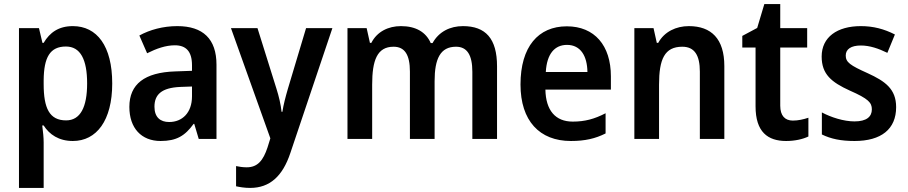

<svg xmlns="http://www.w3.org/2000/svg" viewBox="-20 -681 4449 941"><path d="M337 -553C268 -553 224 -522 194 -471H188L171 -543H73V240H194V17C194 -6 191 -37 187 -66H194C222 -22 268 10 337 10C453 10 530 -90 530 -272C530 -456 455 -553 337 -553ZM303 -453C374 -453 407 -390 407 -272C407 -156 374 -91 304 -91C222 -91 194 -151 194 -269V-288C195 -400 225 -453 303 -453Z M849 -553C779 -553 714 -535 663 -507L701 -420C747 -443 792 -459 837 -459C891 -459 921 -430 921 -361V-334L838 -331C689 -326 614 -269 614 -157C614 -53 673 10 767 10C846 10 887 -16 929 -74H932L954 0H1041V-364C1041 -490 975 -553 849 -553ZM864 -255 921 -257V-209C921 -128 873 -83 809 -83C766 -83 737 -106 737 -158C737 -217 771 -251 864 -255Z M1112 -543 1305 -3 1291 42C1270 105 1243 139 1189 139C1170 139 1151 136 1137 133V232C1156 236 1178 240 1206 240C1302 240 1365 183 1403 69L1609 -543H1480L1391 -246C1379 -205 1369 -166 1364 -133H1360C1356 -170 1347 -208 1335 -246L1242 -543Z M2249 -553C2186 -553 2131 -526 2100 -470H2091C2068 -523 2019 -553 1945 -553C1883 -553 1828 -526 1800 -471H1793L1777 -543H1683V0H1804V-266C1804 -385 1828 -452 1909 -452C1964 -452 1989 -412 1989 -330V0H2110V-283C2110 -393 2138 -452 2215 -452C2269 -452 2295 -412 2295 -329V0H2416V-356C2416 -492 2360 -553 2249 -553Z M2758 -552C2618 -552 2531 -452 2531 -267C2531 -89 2624 10 2778 10C2848 10 2898 -2 2948 -27V-126C2894 -98 2847 -85 2787 -85C2702 -85 2655 -140 2653 -242H2974V-307C2974 -458 2894 -552 2758 -552ZM2759 -461C2826 -461 2858 -406 2859 -328H2655C2660 -418 2699 -461 2759 -461Z M3356 -553C3294 -553 3236 -526 3206 -471H3199L3183 -543H3089V0H3210V-266C3210 -391 3237 -452 3324 -452C3384 -452 3410 -410 3410 -330V0H3530V-357C3530 -491 3466 -553 3356 -553Z M3866 -90C3827 -90 3804 -114 3804 -163V-448H3936V-543H3804V-661H3726L3691 -544L3618 -505V-448H3683V-160C3683 -34 3743 10 3833 10C3876 10 3915 1 3942 -12V-104C3918 -96 3892 -90 3866 -90Z M4372 -156C4372 -245 4318 -283 4233 -322C4146 -361 4125 -376 4125 -409C4125 -440 4151 -458 4199 -458C4243 -458 4286 -443 4329 -422L4366 -512C4313 -539 4260 -553 4199 -553C4083 -553 4007 -499 4007 -404C4007 -317 4055 -278 4145 -237C4236 -197 4253 -178 4253 -145C4253 -109 4227 -86 4168 -86C4115 -86 4053 -106 4008 -130V-22C4053 0 4102 10 4168 10C4299 10 4372 -48 4372 -156Z"/></svg>

Font: Noto Sans Ethiopic SemiCondensed SemiBold
Style: Regular
Weight: 600
Width: 4
Designer: Monotype Design Team
Foundry: Monotype Imaging Inc.
Version: Version 2.102